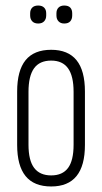

<svg xmlns="http://www.w3.org/2000/svg" viewBox="-20 -668 369 694"><path d="M165 6Q103 6 72.5 -31.5Q42 -69 42 -144V-337Q42 -413 72.5 -450.5Q103 -488 165 -488Q226 -488 256.5 -450.5Q287 -413 287 -337V-144Q287 -69 256.5 -31.5Q226 6 165 6ZM165 -34Q206 -34 226 -61Q246 -88 246 -145V-336Q246 -393 226 -421Q206 -449 165 -449Q123 -449 103 -421Q83 -393 83 -336V-145Q83 -88 103.5 -61Q124 -34 165 -34ZM118 -583Q104 -583 96.5 -591Q89 -599 89 -612V-620Q89 -633 96.5 -640.5Q104 -648 118 -648Q132 -648 139.5 -640.5Q147 -633 147 -620V-612Q147 -599 139.5 -591Q132 -583 118 -583ZM212 -583Q199 -583 191.5 -591Q184 -599 184 -612V-620Q184 -633 191.5 -640.5Q199 -648 212 -648Q227 -648 234 -640.5Q241 -633 241 -620V-612Q241 -599 234 -591Q227 -583 212 -583Z"/></svg>

Font: Sofia Sans Extra Condensed Light
Style: Regular
Weight: 300
Designer: Botio Nikoltchev, Ani Petrova
Foundry: lettersoup
Version: Version 4.101